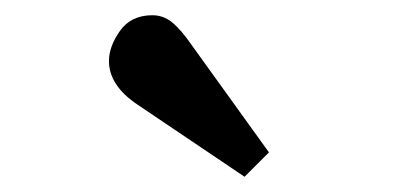

<svg xmlns="http://www.w3.org/2000/svg" viewBox="-20 -809 540 252"><path d="M301 -577 160 -672Q123 -697 123 -729Q123 -748 137.5 -768.5Q152 -789 180 -789Q192 -789 202 -782.5Q212 -776 225 -759L333 -609Z"/></svg>

Font: Literata 12pt SemiBold
Style: Regular
Weight: 600
Designer: Latin by Veronika Burian and Jose Scaglione. Greek by Irene Vlachou. Cyrillic by Vera Evstafieva.
Foundry: TypeTogether
Version: Version 3.002